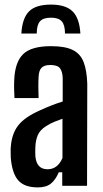

<svg xmlns="http://www.w3.org/2000/svg" viewBox="-20 -809 448 836"><path d="M145 7Q87 7 60 -23Q33 -53 27 -121Q27 -132 26.5 -145Q26 -158 27 -169Q31 -226 59 -262.5Q87 -299 155 -329Q179 -340 203 -349.5Q227 -359 253 -367V-469Q252 -498 241 -512Q230 -526 199 -526Q173 -526 161 -514Q149 -502 148 -473Q147 -459 147 -429.5Q147 -400 148 -382H43Q42 -394 41.5 -418.5Q41 -443 42 -461Q45 -538 80.5 -573Q116 -608 202 -608Q263 -608 296.5 -591.5Q330 -575 344 -539Q358 -503 360 -445L359 0H251V-59H236Q222 -26 201.5 -9.5Q181 7 145 7ZM187 -72Q231 -72 252 -121V-292Q235 -286 217.5 -279Q200 -272 181 -260Q154 -243 144.5 -220.5Q135 -198 134 -169Q133 -148 134 -129Q139 -72 187 -72ZM73 -663H140Q140 -700 154 -716Q168 -732 202 -732Q235 -732 249 -716Q263 -700 263 -663H330Q326 -730 296 -759.5Q266 -789 202 -789Q136 -789 106.5 -759.5Q77 -730 73 -663Z"/></svg>

Font: Big Shoulders Display
Style: Bold
Weight: 700
Designer: Patric King
Foundry: XO Type Co
Version: Version 1.000; ttfautohint (v1.8.2)